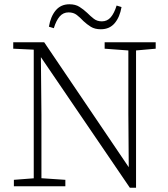

<svg xmlns="http://www.w3.org/2000/svg" viewBox="-20 -872 788 899"><path d="M45 0V-30L149 -38H167L286 -30V0ZM138 0V-653H171L174 -334V0ZM470 -644V-674H709V-644L608 -635H591ZM588 7 167 -611H162L147 -639L42 -644V-674H187L595 -71L583 -67L581 -340V-674H617V7ZM209 -747Q217 -795 241 -823.5Q265 -852 305 -852Q333 -852 352 -840Q371 -828 388 -812Q404 -796 419.5 -784Q435 -772 457 -772Q482 -772 498.5 -791Q515 -810 526 -846L549 -839Q541 -792 517 -763.5Q493 -735 452 -735Q424 -735 405.5 -746.5Q387 -758 371 -773Q355 -790 339.5 -802Q324 -814 301 -814Q276 -814 259.5 -795Q243 -776 232 -740Z"/></svg>

Font: Source Serif 4 18pt Light
Style: Regular
Weight: 300
Designer: Frank Grießhammer
Foundry: Adobe Systems Incorporated
Version: Version 4.004;hotconv 1.0.116;makeotfexe 2.5.65601